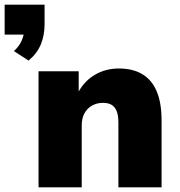

<svg xmlns="http://www.w3.org/2000/svg" viewBox="-52 -807 775 827"><path d="M71 -546 8 -587Q31 -608 41.5 -632.5Q52 -657 52 -678L87 -658H-32V-787H140V-702Q140 -655 124 -616Q108 -577 71 -546ZM114 0V-500H287V-409H285Q311 -458 357 -485Q403 -512 460 -512Q520 -512 561 -487.5Q602 -463 623 -413.5Q644 -364 644 -286V0H458V-279Q458 -310 450.5 -328.5Q443 -347 428.5 -355.5Q414 -364 392 -364Q365 -364 344 -352Q323 -340 311.5 -318.5Q300 -297 300 -267V0Z"/></svg>

Font: Nunito Sans 9pt Black
Style: Regular
Weight: 900
Version: Version 3.101;gftools[0.9.27]